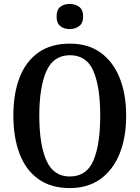

<svg xmlns="http://www.w3.org/2000/svg" viewBox="-20 -947 710 977"><path d="M335 10Q239 10 175 -36Q111 -82 79.5 -165Q48 -248 48 -359Q48 -470 79.5 -552Q111 -634 175 -679.5Q239 -725 336 -725Q428 -725 491.5 -679.5Q555 -634 588.5 -551.5Q622 -469 622 -358Q622 -247 588.5 -164.5Q555 -82 491 -36Q427 10 335 10ZM335 -49Q421 -49 455.5 -130.5Q490 -212 490 -358Q490 -504 455.5 -585Q421 -666 336 -666Q252 -666 216 -585Q180 -504 180 -358Q180 -212 216 -130.5Q252 -49 335 -49ZM335 -799Q306 -799 287 -814Q268 -829 268 -863Q268 -898 287 -912.5Q306 -927 335 -927Q362 -927 382.5 -912.5Q403 -898 403 -863Q403 -829 382.5 -814Q362 -799 335 -799Z"/></svg>

Font: Noto Serif Condensed SemiBold
Style: Regular
Weight: 600
Width: 3
Designer: Monotype Design Team
Foundry: Monotype Imaging Inc.
Version: Version 2.013